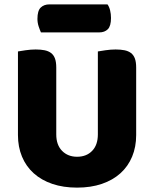

<svg xmlns="http://www.w3.org/2000/svg" viewBox="-20 -841 704 877"><path d="M602 -224Q602 -170 583.5 -125.5Q565 -81 530 -49.5Q495 -18 445 -1Q395 16 332 16Q269 16 219 -1Q169 -18 134 -49.5Q99 -81 80.5 -125.5Q62 -170 62 -224V-606Q73 -608 97 -611.5Q121 -615 143 -615Q166 -615 183.5 -611.5Q201 -608 213 -599Q225 -590 231 -574Q237 -558 237 -532V-227Q237 -179 263.5 -152Q290 -125 332 -125Q375 -125 401 -152Q427 -179 427 -227V-606Q438 -608 462 -611.5Q486 -615 508 -615Q531 -615 548.5 -611.5Q566 -608 578 -599Q590 -590 596 -574Q602 -558 602 -532ZM167 -693Q162 -704 156.5 -720.5Q151 -737 151 -755Q151 -792 166 -806.5Q181 -821 206 -821H471Q479 -810 483 -793.5Q487 -777 487 -759Q487 -722 472.5 -707.5Q458 -693 433 -693Z"/></svg>

Font: Baloo Tamma
Style: Regular
Weight: 400
Designer: Divya Kowshik and Ek Type
Foundry: Ek Type
Version: Version 1.007;PS 1.000;hotconv 1.0.88;makeotf.lib2.5.647800